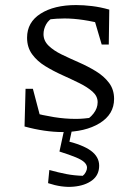

<svg xmlns="http://www.w3.org/2000/svg" viewBox="-20 -515 514 759"><path d="M226 7Q193 7 155 1.5Q117 -4 77 -15L104 -71Q150 -59 193.5 -52Q237 -45 280 -45Q296 -45 312 -46.5Q328 -48 344 -50L311 -36Q333 -45 349.5 -66Q366 -87 366 -111Q366 -135 345.5 -153Q325 -171 293.5 -186.5Q262 -202 226.5 -218Q191 -234 159 -253.5Q127 -273 107 -300.5Q87 -328 87 -366Q87 -427 140.5 -461Q194 -495 281 -495Q310 -495 343.5 -491Q377 -487 412 -477L394 -418Q350 -430 310 -436Q270 -442 235 -442Q219 -442 203.5 -441Q188 -440 170 -438L195 -448Q173 -438 162.5 -419Q152 -400 152 -380Q152 -354 172 -334.5Q192 -315 224 -299.5Q256 -284 291.5 -268.5Q327 -253 359 -233.5Q391 -214 411 -187.5Q431 -161 431 -124Q431 -63 374 -28Q317 7 226 7ZM77 -15 81 -164H110L149 -16ZM382 -339 341 -478 412 -477 410 -339ZM170 209 175 157Q211 167 242 173Q273 179 307 180Q314 175 319 165.5Q324 156 324 148Q324 137 314 127Q304 117 280 107Q256 97 215 84L235 40Q307 57 339.5 81Q372 105 372 140Q372 177 344 198Q316 219 270 223Q224 227 170 209ZM236 -13H267L246 84H215Z"/></svg>

Font: Piazzolla Thin Light
Style: Regular
Weight: 300
Version: Version 2.005